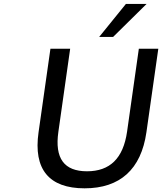

<svg xmlns="http://www.w3.org/2000/svg" viewBox="-20 -973 846 1002"><path d="M421.4 9.8C606 9.8 716.3 -88.9 744.1 -282.7L806.2 -718.8H704.6L643.1 -285.6C623 -146 553.2 -79.1 434.1 -79.1C314.9 -79.1 264.6 -146 284.7 -285.6L346.2 -718.8H243.2L181.2 -282.7C153.3 -88.9 236.3 9.8 421.4 9.8ZM570.3 -780.3 745.1 -952.6H637.2L497.6 -780.3Z"/></svg>

Font: Winston
Style: Italic
Weight: 400
Italic angle: -8.13011°
Designer: Vernon Adams, Kim Jin-seong, David Berlow, Cristiano Sobral
Foundry: The Winston Project Authors
Version: Version 3.004